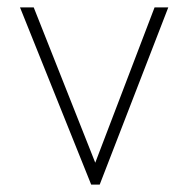

<svg xmlns="http://www.w3.org/2000/svg" viewBox="-20 -498 507 518"><path d="M226 0 34 -478H71L237 -59L397 -478H434L249 0Z"/></svg>

Font: Zen Kaku Gothic Antique Light
Style: Regular
Weight: 300
Designer: Yoshimichi Ohira
Foundry: Positype
Version: Version 1.001